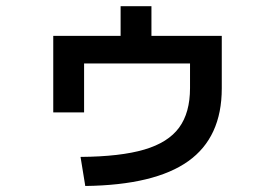

<svg xmlns="http://www.w3.org/2000/svg" viewBox="-20 -619 904 632"><path d="M605.5 -329.1V-410.2H256.8V-249H155.3V-501H377V-598.6H478.5V-501H710V-328.1Q710 -167 599.6 -88.4Q489.3 -9.8 260.7 -6.8L245.1 -102.5Q376.5 -103.5 455.1 -126.7Q533.7 -149.9 569.6 -199Q605.5 -248 605.5 -329.1Z"/></svg>

Font: Pretendard GOV SemiBold
Style: Regular
Weight: 600
Designer: Base glyphs from Inter by Rasmus Andersson; Hangeul glyphs from Noto Sans CJK(Source Han Sans) by Jang Soo-young and Kan
Foundry: Kil Hyung-jin
Version: Version 1.309